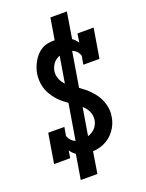

<svg xmlns="http://www.w3.org/2000/svg" viewBox="-171 -921 843 1106"><g transform="rotate(-20 250.0 -368.0)"><path d="M233 -29Q216 -29 199 -31.5Q182 -34 167 -40.5Q152 -47 140 -58Q128 -69 119 -82L112 -37H13L43 -218H142L133 -166Q137 -154 144 -144Q151 -134 161.5 -127Q172 -120 185 -117.5Q198 -115 211 -115Q229 -115 247 -119.5Q265 -124 280.5 -134.5Q296 -145 306 -161Q316 -177 319 -195Q322 -215 317 -233.5Q312 -252 301 -267Q290 -282 275.5 -294Q261 -306 246 -316.5Q231 -327 215.5 -337.5Q200 -348 185.5 -359.5Q171 -371 158 -384.5Q145 -398 134.5 -413Q124 -428 115.5 -445Q107 -462 102.5 -480Q98 -498 97 -518Q96 -538 99 -558Q102 -577 108.5 -595Q115 -613 125 -630.5Q135 -648 148.5 -663Q162 -678 179.5 -688.5Q197 -699 216 -702.5Q235 -706 254 -706Q274 -706 294 -703Q314 -700 331.5 -692.5Q349 -685 363.5 -673Q378 -661 389 -645L397 -698H496L466 -517H367L376 -569Q373 -581 365.5 -591Q358 -601 347.5 -607.5Q337 -614 324.5 -617Q312 -620 299 -620Q282 -620 265 -615.5Q248 -611 233.5 -600Q219 -589 210 -573.5Q201 -558 198 -541Q195 -521 200 -502.5Q205 -484 215.5 -468.5Q226 -453 240.5 -441.5Q255 -430 270 -419.5Q285 -409 300.5 -398.5Q316 -388 330 -376.5Q344 -365 357 -351.5Q370 -338 381 -323.5Q392 -309 400.5 -292Q409 -275 414 -257Q419 -239 420.5 -219Q422 -199 418 -180Q415 -158 406.5 -138Q398 -118 385 -100Q372 -82 354.5 -68Q337 -54 316.5 -45Q296 -36 275 -32.5Q254 -29 233 -29ZM126 102 158 -92 170 -90 263 -650H301L252 -657L282 -838H383L351 -643L339 -645L246 -85H208L257 -78L228 102Z"/></g></svg>

Font: Iosevka Curly Slab Oblique
Style: Bold
Weight: 700
Italic angle: -9°
Monospace: yes
Designer: Belleve Invis
Foundry: Belleve Invis
Version: Version 11.1.0; ttfautohint (v1.8.3)